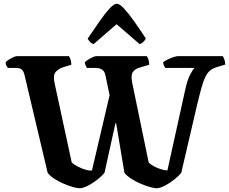

<svg xmlns="http://www.w3.org/2000/svg" viewBox="-20 -1003 1220 1023"><path d="M406 0Q392 0 368.5 -6.5Q345 -13 318.5 -24.5Q292 -36 269 -51Q246 -66 234 -82L110 -606Q106 -622 97 -631.5Q88 -641 64 -641H22Q19 -644 14.5 -652Q10 -660 10 -671Q13 -676 25 -684Q37 -692 50.5 -698Q64 -704 71 -704H347Q352 -698 356 -685.5Q360 -673 360 -658L317 -645Q292 -637 277 -620Q262 -603 270 -564L362 -138Q372 -127 393.5 -116Q415 -105 437 -98.5Q459 -92 470 -95L564 -496L541 -605Q533 -641 490 -641H444Q441 -644 437 -652Q433 -660 432 -671Q436 -676 448 -684Q460 -692 473 -698Q486 -704 494 -704H762Q767 -698 771 -685.5Q775 -673 775 -658L731 -645Q702 -638 689 -621Q676 -604 684 -564L772 -138Q781 -127 800 -117Q819 -107 838.5 -101Q858 -95 872 -95L968 -530Q979 -579 993.5 -606.5Q1008 -634 1017 -641H861Q859 -643 855 -650.5Q851 -658 849 -671Q857 -678 873.5 -686Q890 -694 905.5 -699Q921 -704 928 -704H1167Q1171 -698 1175.5 -686Q1180 -674 1180 -659L1140 -647Q1116 -640 1101 -628.5Q1086 -617 1075 -595Q1064 -573 1053.5 -535.5Q1043 -498 1029 -439L946 -83Q934 -67 910.5 -48Q887 -29 861 -15Q835 -1 816 0Q801 0 777 -7Q753 -14 726.5 -25.5Q700 -37 677.5 -52Q655 -67 643 -82L599 -346H595L537 -83Q525 -67 501.5 -48Q478 -29 451.5 -15Q425 -1 406 0ZM479 -768Q467 -771 459 -780.5Q451 -790 447 -797Q482 -849 511.5 -891Q541 -933 564 -958Q587 -983 602 -983Q617 -983 640 -958.5Q663 -934 693 -892Q723 -850 757 -798Q754 -791 745.5 -781.5Q737 -772 724 -768L601 -874Z"/></svg>

Font: Texturina 72pt ExtraBold
Style: Regular
Weight: 800
Designer: Guillermo Torres Carreño
Foundry: Omnibus-Type
Version: Version 1.002; ttfautohint (v1.8.3)